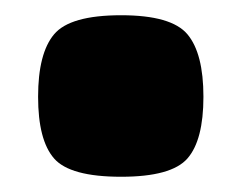

<svg xmlns="http://www.w3.org/2000/svg" viewBox="-20 -376 317 252"><path d="M30 -249Q30 -306 51 -331Q72 -356 139 -356Q205 -356 226 -331Q247 -306 247 -249Q247 -192 226 -168Q205 -144 139 -144Q72 -144 51 -168Q30 -192 30 -249Z"/></svg>

Font: Changa ExtraBold
Style: Regular
Weight: 800
Designer: Eduardo Rodriguez Tunni
Foundry: Eduardo Rodriguez Tunni
Version: Version 3.002; ttfautohint (v1.8.2)